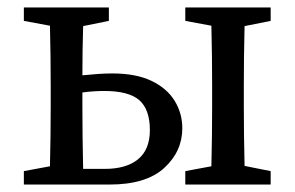

<svg xmlns="http://www.w3.org/2000/svg" viewBox="-20 -495 790 515"><path d="M477 -439V-475H706V-439L636 -425Q635 -388 634.5 -343.5Q634 -299 634 -265V-210Q634 -176 634.5 -132Q635 -88 636 -50L706 -36V0H477V-36L547 -49Q548 -87 548.5 -131.5Q549 -176 549 -210V-265Q549 -299 548.5 -344Q548 -389 547 -426ZM44 -439V-475H272V-439L203 -425Q202 -395 201.5 -360Q201 -325 201 -293Q221 -295 241.5 -296.5Q262 -298 281 -298Q345 -298 386.5 -278Q428 -258 448.5 -224.5Q469 -191 469 -151Q469 -89 420.5 -44.5Q372 0 274 0H44V-36L114 -49Q115 -87 115.5 -131.5Q116 -176 116 -210V-265Q116 -299 115.5 -344Q115 -389 114 -426ZM201 -210Q201 -174 201.5 -127Q202 -80 203 -42H261Q319 -42 350.5 -68Q382 -94 382 -146Q382 -201 354 -226Q326 -251 259 -251Q246 -251 231 -250Q216 -249 201 -247Z"/></svg>

Font: Source Serif Pro
Style: Regular
Weight: 400
Designer: Frank Grießhammer
Foundry: Adobe Systems Incorporated
Version: Version 3.001;hotconv 1.0.111;makeotfexe 2.5.65597